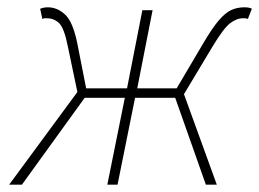

<svg xmlns="http://www.w3.org/2000/svg" viewBox="-20 -506 710 526"><path d="M5 0 192 -254 166 -378Q156 -429 142 -442.5Q128 -456 108 -456Q104 -456 102 -456Q100 -456 96 -454L90 -482Q100 -486 111 -486Q137 -486 158.5 -466Q180 -446 192 -386L216 -264H328L370 -478H398L356 -264H464L536 -386Q560 -427 578 -448.5Q596 -470 612.5 -478Q629 -486 650 -486Q656 -486 661.5 -485Q667 -484 670 -482L659 -454Q654 -456 651.5 -456Q649 -456 646 -456Q628 -456 610 -442Q592 -428 562 -378L484 -248L574 0H544L460 -238H350L302 0H274L322 -238H212L40 0Z"/></svg>

Font: Source Sans 3 ExtraLight
Style: Italic
Weight: 250
Italic angle: -11°
Designer: Paul D. Hunt
Foundry: Adobe
Version: Version 3.046;hotconv 1.0.118;makeotfexe 2.5.65603